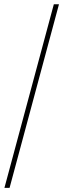

<svg xmlns="http://www.w3.org/2000/svg" viewBox="-20 -782 301 911"><path d="M259.8 -761.7H235.4L1 109.4H25.4Z"/></svg>

Font: Raveo Display Display Thin
Style: Regular
Weight: 100
Designer: Jakub Foglar, Rasmus Andersson (Inter)
Foundry: Jakubfoglar.com
Version: Version 1.100;Glyphs 3.2.3 (3260)